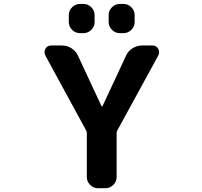

<svg xmlns="http://www.w3.org/2000/svg" viewBox="-20 -989 1040 988"><path d="M391.6 -818.4Q368.2 -818.4 351.1 -835.4Q334 -852.5 334 -876V-911.1Q334 -934.6 351.1 -951.7Q368.2 -968.8 391.6 -968.8H409.2Q432.6 -968.8 449.7 -951.7Q466.8 -934.6 466.8 -911.1V-876Q466.8 -852.5 449.7 -835.4Q432.6 -818.4 409.2 -818.4ZM596.7 -818.4Q573.2 -818.4 556.2 -835.4Q539.1 -852.5 539.1 -876V-911.1Q539.1 -934.6 556.2 -951.7Q573.2 -968.8 596.7 -968.8H615.2Q638.7 -968.8 655.8 -951.7Q672.9 -934.6 672.9 -911.1V-876Q672.9 -852.5 655.8 -835.4Q638.7 -818.4 615.2 -818.4ZM502 -443.4Q502.9 -441.4 504.9 -441.4Q506.8 -441.4 507.8 -443.4L628.9 -703.1Q639.6 -726.6 662.1 -740.7Q684.6 -754.9 710.9 -754.9H764.6Q784.2 -754.9 793.9 -738.3Q798.8 -729.5 798.8 -720.7Q798.8 -712.9 794.9 -704.1L584 -318.4Q580.1 -311.5 580.1 -304.7V-78.1Q580.1 -54.7 563 -37.6Q545.9 -20.5 522.5 -20.5H484.4Q460.9 -20.5 443.8 -37.6Q426.8 -54.7 426.8 -78.1V-304.7Q426.8 -311.5 422.9 -318.4L212.9 -704.1Q209 -712.9 209 -720.7Q209 -729.5 213.9 -738.3Q223.6 -754.9 243.2 -754.9H298.8Q325.2 -754.9 347.7 -740.7Q370.1 -726.6 380.9 -703.1Z"/></svg>

Font: Gen Jyuu Gothic Monospace Bold
Style: Bold
Weight: 700
Designer: [Source Han Sans]
Ryoko NISHIZUKA  (kana & ideographs); Paul D. Hunt (Latin, Greek & Cyrillic); Wenlong ZHANG  (bopomofo
Version: Version 1.002.20150607